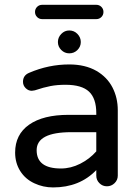

<svg xmlns="http://www.w3.org/2000/svg" viewBox="-20 -781 589 811"><path d="M125 -6.8Q86.9 -24.4 65.4 -58.6Q43.9 -92.8 43.9 -136.7Q43.9 -212.9 103 -254.4Q162.1 -295.9 269.5 -295.9H386.7V-302.7Q386.7 -365.2 356 -394Q325.2 -422.9 256.8 -422.9Q221.7 -422.9 193.4 -417.5Q165 -412.1 127 -399.4L114.3 -397.5Q99.6 -397.5 88.4 -408.7Q77.1 -419.9 77.1 -435.5Q77.1 -462.9 103.5 -473.6Q185.5 -508.8 272.5 -508.8Q339.8 -508.8 387.7 -481.4Q432.6 -455.1 455.1 -411.6Q477.5 -368.2 477.5 -315.4V-39.1Q477.5 -20.5 463.9 -7.3Q450.2 5.9 431.6 5.9Q413.1 5.9 399.9 -7.3Q386.7 -20.5 386.7 -39.1V-62.5Q316.4 10.7 204.1 10.7Q162.1 10.7 125 -6.8ZM386.7 -141.6V-222.7H281.2Q134.8 -222.7 134.8 -146.5Q134.8 -69.3 237.3 -69.3Q279.3 -69.3 318.8 -89.4Q358.4 -109.4 386.7 -141.6ZM224.6 -603.5Q224.6 -623 238.8 -637.7Q252.9 -652.3 272.5 -652.3Q293 -652.3 307.1 -637.7Q321.3 -623 321.3 -603.5Q321.3 -584 307.1 -569.8Q293 -555.7 272.5 -555.7Q252.9 -555.7 238.8 -569.8Q224.6 -584 224.6 -603.5ZM127.9 -730.5Q127.9 -743.2 136.7 -752Q145.5 -760.7 158.2 -760.7H386.7Q399.4 -760.7 408.2 -752Q417 -743.2 417 -730.5Q417 -717.8 408.2 -709Q399.4 -700.2 386.7 -700.2H158.2Q145.5 -700.2 136.7 -709Q127.9 -717.8 127.9 -730.5Z"/></svg>

Font: jf-openhuninn-2.1
Style: Regular
Weight: 400
Designer: [Kosugi Maru]
Designed by MOTOYA      

[Varela Round]
Joe Prince (Latin component); Avraham Cornfeld (Hebrew component)
Foundry: justfont Co., Ltd.
Version: 2.1